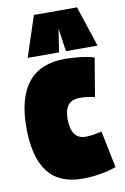

<svg xmlns="http://www.w3.org/2000/svg" viewBox="-89 -842 588 904"><g transform="rotate(-10 204.5 -389.5)"><path d="M12 -273Q12 -415 70.5 -487.5Q129 -560 245 -560Q285 -560 323.5 -555Q362 -550 386 -542L355 -358Q323 -367 283 -367Q210 -367 210 -280Q210 -182 280 -182Q299 -182 317 -185Q335 -188 357 -193L393 -17Q366 -6 320.5 2Q275 10 232 10Q120 10 66 -60.5Q12 -131 12 -273ZM75 -595 139 -789H345L409 -595H258L242 -705L225 -595Z"/></g></svg>

Font: Georama Condensed Black
Style: Regular
Weight: 900
Width: 3
Designer: Jean-Baptiste Levee
Foundry: Production Type
Version: Version 1.000